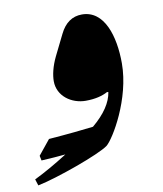

<svg xmlns="http://www.w3.org/2000/svg" viewBox="-74 -585 632 744"><g transform="rotate(-10 242.5 -212.5)"><path d="M46 6C81 4 113 2 141 -1C94 29 50 54 9 74L17 99C92 84 268 21 304 -6C332 -29 418 -171 418 -311C418 -418 386 -524 298 -524C260 -524 231 -504 211 -463L171 -382C153 -345 146 -312 146 -288C146 -229 200 -192 255 -192C294 -192 322 -200 342 -211C344 -211 345 -210 347 -210C341 -170 314 -129 265 -88C224 -83 167 -77 89 -71L42 -13Z"/></g></svg>

Font: Noto Nastaliq Urdu
Style: Bold
Weight: 700
Designer: Monotype Design Team (Patrick Giasson: type design, Kamal Mansour: OpenType code, Glenda Bellarosa). Updated by Simon Co
Foundry: Monotype Imaging Inc., Simon Cozens
Version: Version 3.009